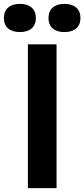

<svg xmlns="http://www.w3.org/2000/svg" viewBox="-88 -968 434 988"><path d="M55.5 0V-740H203V0ZM243.5 -803Q205 -803 183.2 -821.8Q161.5 -840.5 161.5 -875.5Q161.5 -910 183.2 -929Q205 -948 243.5 -948Q282.5 -948 304.2 -929Q326 -910 326 -875.5Q326 -840.5 304.2 -821.8Q282.5 -803 243.5 -803ZM14.5 -803Q-24.5 -803 -46.2 -821.8Q-68 -840.5 -68 -875.5Q-68 -910 -46.2 -929Q-24.5 -948 14.5 -948Q53 -948 74.8 -929Q96.5 -910 96.5 -875.5Q96.5 -840.5 74.8 -821.8Q53 -803 14.5 -803Z"/></svg>

Font: Encode Sans Cnd
Style: Bold
Weight: 700
Width: 3
Designer: Multiple Designers
Foundry: Impallari Type
Version: Version 3.002; ttfautohint (v1.8.3) -l 8 -r 50 -G 200 -x 14 